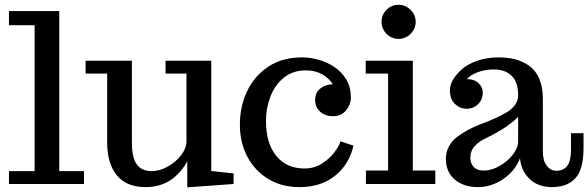

<svg xmlns="http://www.w3.org/2000/svg" viewBox="-20 -782 2500 816"><path d="M18.1 0V-54.7H127V-674.8H18.1V-734.9H231.9V-54.7H336.9V0Z M775.9 14.2V-96.2Q714.4 13.2 599.6 13.2Q517.1 13.2 476.3 -37.1Q435.5 -87.4 435.5 -175.8V-469.2H343.8V-523.9H540.5V-176.8Q540.5 -111.8 561.3 -83.3Q582 -54.7 625.5 -54.7Q657.7 -54.7 691.9 -73.5Q726.1 -92.3 749.3 -121.8Q772.5 -151.4 772.5 -183.1V-469.2H683.6V-523.9H877.9V-55.2L972.7 -44.9V0Z M1252.4 13.2Q1176.8 13.2 1119.9 -21.5Q1063 -56.2 1031.2 -116.2Q999.5 -176.3 999.5 -252Q999.5 -329.6 1030.3 -394.5Q1061 -459.5 1120.4 -498.8Q1179.7 -538.1 1264.2 -538.1Q1299.3 -538.1 1335.7 -527.6Q1372.1 -517.1 1402.8 -496.1Q1433.6 -475.1 1452.4 -442.9Q1471.2 -410.6 1471.2 -367.2Q1471.2 -337.9 1450.9 -313Q1430.7 -288.1 1394.5 -288.1Q1362.8 -288.1 1341.1 -306.9Q1319.3 -325.7 1319.3 -356.9Q1319.3 -388.7 1341.8 -406.2Q1364.3 -423.8 1394.5 -423.8Q1378.4 -449.7 1348.9 -466.3Q1319.3 -482.9 1281.2 -482.9Q1224.1 -482.9 1186.3 -451.9Q1148.4 -420.9 1129.4 -371.8Q1110.4 -322.8 1110.4 -268.1Q1110.4 -173.8 1153.8 -119.9Q1197.3 -65.9 1274.4 -65.9Q1314.5 -65.9 1346.7 -85.9Q1378.9 -106 1399.9 -133.1Q1420.9 -160.2 1427.2 -181.2L1482.4 -163.1Q1463.9 -83 1403.8 -34.9Q1343.8 13.2 1252.4 13.2Z M1535.2 0V-57.1H1629.4V-469.2H1534.2V-523.9H1734.4V-57.1H1830.1V0ZM1673.8 -616.7Q1644 -616.7 1622.8 -638.2Q1601.6 -659.7 1601.6 -689Q1601.6 -719.2 1622.8 -740.5Q1644 -761.7 1673.8 -761.7Q1703.1 -761.7 1724.9 -740.2Q1746.6 -718.8 1746.6 -689Q1746.6 -659.7 1724.9 -638.2Q1703.1 -616.7 1673.8 -616.7Z M2010.7 13.2Q1950.7 13.2 1912.8 -18.8Q1875 -50.8 1875 -106.9Q1875 -136.2 1888.2 -160.4Q1901.4 -184.6 1923.3 -200.7Q1968.8 -234.4 2028.8 -256.8Q2087.4 -277.8 2134.3 -305.2Q2155.8 -317.9 2168.9 -336.2Q2182.1 -354.5 2182.1 -377Q2182.1 -432.6 2154.8 -459.7Q2127.4 -486.8 2078.1 -486.8Q2043.5 -486.8 2012.2 -475.8Q1981 -464.8 1963.9 -445.8Q1995.1 -445.8 2013.4 -429Q2031.7 -412.1 2031.7 -389.2Q2031.7 -358.4 2011.7 -339.1Q1991.7 -319.8 1963.9 -319.8Q1935.1 -319.8 1913.6 -340.1Q1892.1 -360.4 1892.1 -398.9Q1892.1 -441.4 1942.4 -487.3Q1966.8 -509.3 2008.1 -523.7Q2049.3 -538.1 2099.1 -538.1Q2139.2 -538.1 2171.9 -529.3Q2204.6 -520.5 2231.4 -500.5Q2257.8 -481 2272.5 -445.8Q2287.1 -410.6 2287.1 -362.8V-138.2Q2287.1 -119.1 2291.7 -101.8Q2296.4 -84.5 2310.1 -70.3Q2324.2 -56.2 2344.7 -56.2Q2406.7 -56.2 2406.7 -143.1V-215.8H2460V-152.8Q2460 -55.2 2419.9 -19Q2400.4 -1.5 2377.4 5.9Q2354.5 13.2 2323.7 13.2Q2291 13.2 2262.7 0.5Q2234.4 -12.2 2214.4 -40.5Q2193.4 -69.3 2189.9 -108.9Q2168.9 -55.7 2118.9 -21.2Q2068.8 13.2 2010.7 13.2ZM2036.1 -57.1Q2068.4 -57.1 2102.8 -76.4Q2137.2 -95.7 2159.7 -125Q2182.1 -153.8 2182.1 -181.2V-285.2Q2150.9 -254.4 2110.1 -230Q2069.3 -205.6 2043.5 -193.8Q2017.1 -182.1 1998 -161.6Q1979 -141.1 1979 -111.8Q1979 -87.4 1993.4 -72.3Q2007.8 -57.1 2036.1 -57.1Z"/></svg>

Font: Trocchi
Style: Regular
Weight: 400
Designer: Vernon Adams
Foundry: Vernon Adams
Version: Version 1.101; ttfautohint (v1.8.4.7-5d5b);gftools[0.9.27]